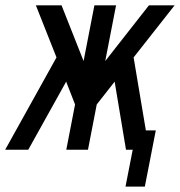

<svg xmlns="http://www.w3.org/2000/svg" viewBox="-44 -567 682 727"><path d="M431.2 139.6H504.4L545.9 -73.2H508.3L461.9 -349.6L617.2 -546.9H520L354.5 -335.9L395.5 -546.9H313.5L272.5 -335.9L189 -546.9H91.8L169.9 -349.6L-24.4 0H63L206.5 -257.8L240.2 -171.4L207 0H289.1L322.3 -171.4L390.1 -257.8L433.1 0H458.5Z"/></svg>

Font: Hack
Style: Oblique
Weight: 400
Italic angle: -12°
Monospace: yes
Designer: Christopher Simpkins
Foundry: Christopher Simpkins
Version: Version 2.010